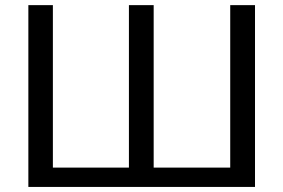

<svg xmlns="http://www.w3.org/2000/svg" viewBox="-20 -737 1116 757"><path d="M985.4 -716.8Q985.4 -537.1 985.4 0Q761.7 0 91.8 0Q91.8 -67.4 91.8 -268.6Q91.8 -380.9 91.8 -716.8Q116.2 -716.8 188.5 -716.8Q188.5 -556.6 188.5 -76.2Q263.7 -76.2 488.3 -76.2Q488.3 -236.3 488.3 -716.8Q512.7 -716.8 585.9 -716.8Q585.9 -556.6 585.9 -76.2Q661.1 -76.2 887.7 -76.2Q887.7 -236.3 887.7 -716.8Q912.1 -716.8 985.4 -716.8Z"/></svg>

Font: Lato
Style: Regular
Weight: 400
Designer: Lukasz Dziedzic with Adam Twardoch and Botio Nikoltchev
Version: Version 2.015; 2015-08-06; http://www.latofonts.com/